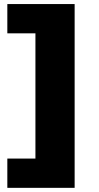

<svg xmlns="http://www.w3.org/2000/svg" viewBox="-20 -747 480 932"><path d="M342.3 164.8H15.6V22.7H152V-585.2H15.6V-727.3H342.3Z"/></svg>

Font: Linik Sans Black
Style: Regular
Weight: 900
Designer: Fonts by Rasmus Andersson / Changes by Cristiano Sobral with parts from Marc Monis
Foundry: rsms
Version: Version 3.020; ttfautohint (v1.6)